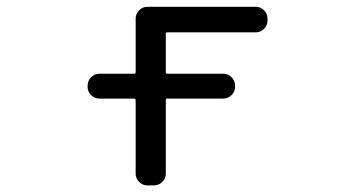

<svg xmlns="http://www.w3.org/2000/svg" viewBox="-20 -567 1040 566"><path d="M273.4 -276.4Q258.8 -276.4 248.5 -286.6Q238.3 -296.9 238.3 -310.5V-314.5Q238.3 -329.1 248.5 -339.4Q258.8 -349.6 273.4 -349.6H375Q379.9 -349.6 379.9 -353.5V-511.7Q379.9 -526.4 390.1 -536.6Q400.4 -546.9 414.1 -546.9H734.4Q748 -546.9 758.3 -536.6Q768.6 -526.4 768.6 -511.7V-505.9Q768.6 -492.2 758.3 -481.9Q748 -471.7 734.4 -471.7H472.7Q468.8 -471.7 468.8 -466.8V-353.5Q468.8 -349.6 472.7 -349.6H638.7Q652.3 -349.6 662.6 -339.4Q672.9 -329.1 672.9 -314.5V-310.5Q672.9 -296.9 662.6 -286.6Q652.3 -276.4 638.7 -276.4H472.7Q468.8 -276.4 468.8 -271.5V-54.7Q468.8 -41 458.5 -30.8Q448.2 -20.5 433.6 -20.5H414.1Q400.4 -20.5 390.1 -30.8Q379.9 -41 379.9 -54.7V-271.5Q379.9 -276.4 375 -276.4Z"/></svg>

Font: Rounded-L Mgen+ 2m regular
Style: Regular
Weight: 400
Designer: [Source Han Sans]
Ryoko NISHIZUKA  (kana & ideographs); Paul D. Hunt (Latin, Greek & Cyrillic); Wenlong ZHANG  (bopomofo
Version: Version 1.059.20150602